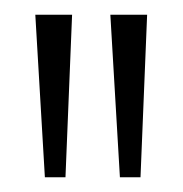

<svg xmlns="http://www.w3.org/2000/svg" viewBox="-20 -681 249 261"><path d="M41 -440 28 -661H78L69 -440ZM143 -440 130 -661H180L171 -440Z"/></svg>

Font: Rokkitt Light
Style: Regular
Weight: 300
Version: Version 3.103